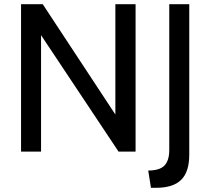

<svg xmlns="http://www.w3.org/2000/svg" viewBox="-20 -720 999 912"><path d="M80 0V-700H183L528 -176V-700H624V0H543L175 -553V0ZM697 172 684 90Q738 90 761 66.5Q784 43 784 -8V-700H879V14Q879 96.5 840.5 134.2Q802 172 723 172Z"/></svg>

Font: Cabin Resolve
Style: Regular-Resolve
Weight: 400
Designer: Pablo Impallari
Foundry: Pablo Impallari. http://www.impallari.com Igino Marini. http://www.ikern.com
Version: Version 3.001